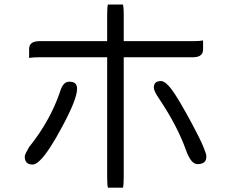

<svg xmlns="http://www.w3.org/2000/svg" viewBox="-20 -779 1040 860"><path d="M702.1 -416Q684.1 -416 676.5 -408.4Q668.9 -400.9 668.9 -385.7Q668.9 -379.9 674.6 -367.2Q680.2 -354.5 695.3 -333Q775.9 -211.9 814 -104Q835.9 -43.9 864.3 -43.9Q886.2 -43.9 896 -53.7Q904.3 -62 904.3 -79.1Q904.3 -89.8 890.1 -123.5Q876 -157.2 840.3 -224.1Q775.4 -344.7 746.6 -381.3Q729 -403.8 715.3 -411.6Q707.5 -416 702.1 -416ZM290 -413.1Q276.9 -413.1 267.1 -403.3Q255.9 -392.1 248.5 -367.2V-366.7Q204.1 -236.8 109.9 -119.6Q92.3 -89.8 90.8 -79.1Q90.8 -59.6 99.6 -50.8Q108.4 -42 127 -42Q140.6 -42 161.1 -62.5Q199.7 -101.1 258.8 -211.9Q325.2 -335.4 325.2 -380.9Q325.2 -397 317.4 -404.8Q309.1 -413.1 290 -413.1ZM463.4 -758.8Q460 -748 460 -711.9V-594.7H157.2Q130.4 -594.7 119.1 -583.5Q110.4 -574.7 110.4 -558.6V-519.5Q126.5 -522.5 157.2 -522.5H460V13.7Q460 50.8 463.4 61.5H530.8Q534.2 50.3 534.2 13.7V-522.5H843.8Q870.1 -522.5 880.9 -533.7Q889.6 -542 889.6 -558.6V-597.7Q873.5 -594.7 843.8 -594.7H534.2V-711.9Q534.2 -734.9 532.7 -747.6L530.8 -758.8Z"/></svg>

Font: YuPearl-Light
Style: Light
Weight: 300
Designer: Max Yao
Foundry: Max-Everyday
Version: Version 1.011; ttfautohint (v1.8.3)